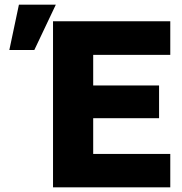

<svg xmlns="http://www.w3.org/2000/svg" viewBox="-20 -802 779 822"><path d="M20 -588H127L219 -782H61ZM207 0H709V-143H379V-296H661V-436H379V-567H709V-711H207Z"/></svg>

Font: Asimov Pro
Style: Ult
Weight: 900
Designer: Google
Version: Version 2.000980; 2014